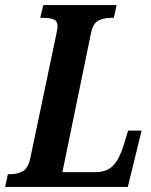

<svg xmlns="http://www.w3.org/2000/svg" viewBox="-39 -734 593 754"><path d="M-19 0 -8 -50H3Q28 -50 49.5 -61Q71 -72 80 -113L181 -594Q183 -607 185 -615.5Q187 -624 187 -630Q187 -652 171.5 -658Q156 -664 130 -664H119L131 -714H419L408 -664H397Q370 -664 348 -653.5Q326 -643 318 -602L206 -58H336Q381 -58 405.5 -84Q430 -110 446 -162L464 -221H517L463 0Z"/></svg>

Font: Noto Serif ExtraCondensed
Style: Bold Italic
Weight: 700
Width: 2
Italic angle: -12°
Designer: Monotype Design Team
Foundry: Monotype Imaging Inc.
Version: Version 2.013; ttfautohint (v1.8.4.7-5d5b)